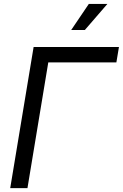

<svg xmlns="http://www.w3.org/2000/svg" viewBox="-20 -970 633 990"><path d="M593.3 -727.5 580.1 -648.4H229L121.6 0H32.7L153.3 -727.5ZM347.2 -815.4 438 -949.7H533.7L417.5 -815.4Z"/></svg>

Font: Inter 28pt
Style: Italic
Weight: 400
Italic angle: -9.3988°
Designer: Rasmus Andersson
Foundry: rsms
Version: Version 4.001;git-66647c0bb